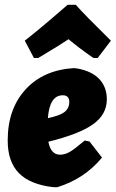

<svg xmlns="http://www.w3.org/2000/svg" viewBox="-20 -767 481 798"><path d="M121 -526 83 -598Q139 -641 261 -747H295Q331 -706 441 -598L386 -526H368Q305 -570 265 -604Q239 -586 139 -526ZM404 -112Q330 -23 218 11H202Q105 0 58.5 -47.5Q12 -95 12 -183Q12 -314 86 -395Q160 -476 287 -484L303 -482Q362 -471 393 -438Q424 -405 424 -354Q424 -292 367.5 -251Q311 -210 181 -178Q191 -124 230 -124Q250 -124 270.5 -136Q291 -148 332 -183L352 -179ZM241 -371Q186 -371 179 -276Q228 -286 248 -301.5Q268 -317 268 -343Q268 -371 241 -371Z"/></svg>

Font: Alegreya Sans SC Black
Style: Italic
Weight: 900
Italic angle: -7°
Designer: Juan Pablo del Peral
Foundry: Huerta Tipografica
Version: Version 2.007